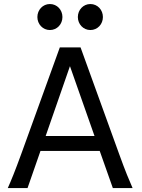

<svg xmlns="http://www.w3.org/2000/svg" viewBox="-20 -953 721 973"><path d="M119.6 0 185.1 -188H485.4L551.8 0H651.9C634.8 -39.1 616.2 -82.5 583.5 -173.3L388.2 -712.9H283.2L87.9 -173.3C54.7 -82 37.1 -39.6 19.5 0ZM459 -263.7H211.4L334.5 -617.7ZM374.5 -866.7C374.5 -830.6 401.9 -800.8 438 -800.8C474.6 -800.8 501.5 -830.6 501.5 -866.7C501.5 -902.8 474.6 -932.6 438 -932.6C401.9 -932.6 374.5 -902.8 374.5 -866.7ZM169.4 -866.7C169.4 -830.6 196.8 -800.8 232.9 -800.8C269.5 -800.8 296.4 -830.6 296.4 -866.7C296.4 -902.8 269.5 -932.6 232.9 -932.6C196.8 -932.6 169.4 -902.8 169.4 -866.7Z"/></svg>

Font: Andika
Style: Regular
Weight: 400
Designer: Victor Gaultney, Annie Olsen, Julie Remington, Don Collingsworth, Eric Hays
Foundry: SIL International
Version: Version 1.000